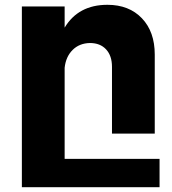

<svg xmlns="http://www.w3.org/2000/svg" viewBox="-20 -568 717 799"><path d="M644 93V211H71V-541H249V-453Q306 -548 427 -548Q517 -548 570.5 -492Q624 -436 624 -341V-12H446V-290Q446 -336 421.5 -362.5Q397 -389 354 -389Q310 -388 282 -360Q254 -332 249 -286V93Z"/></svg>

Font: Montserrat arm2
Style: Bold
Weight: 700
Designer: Julieta Ulanovsky
Foundry: Julieta Ulanovsky
Version: Version 6.000